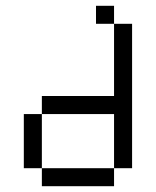

<svg xmlns="http://www.w3.org/2000/svg" viewBox="-20 -645 540 665"><path d="M125 -62.5V0H375V-62.5ZM125 -62.5V-250H62.5V-62.5ZM375 -62.5H437.5Q437.5 -62.5 437.5 -562.5H375Q375 -562.5 375 -312.5H125V-250H375ZM375 -562.5V-625H312.5V-562.5Z"/></svg>

Font: BFUnifontExMono
Style: Regular
Weight: 500
Version: Version 15.0.06